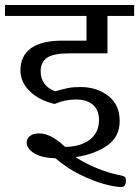

<svg xmlns="http://www.w3.org/2000/svg" viewBox="-33 -670 558 770"><path d="M130 -383Q130 -355 145.5 -334Q161 -313 189 -304Q220 -313 240 -317Q260 -321 290 -321Q355 -321 401 -285.5Q447 -250 447 -185Q447 -121 396.5 -86Q346 -51 270 -40Q311 -13 360.5 6.5Q410 26 450 33Q464 36 468 40Q472 44 472 53Q472 80 454 80Q427 80 382.5 67.5Q338 55 286.5 29.5Q235 4 190 -35Q132 -37 103 -56Q74 -75 74 -98Q74 -114 87 -124.5Q100 -135 125 -135Q171 -135 228 -81Q288 -81 326 -109Q364 -137 364 -188Q364 -229 339.5 -250Q315 -271 271 -271Q228 -271 186 -253Q123 -268 86 -304.5Q49 -341 49 -388Q49 -446 91 -476.5Q133 -507 217 -507H314V-606H-13V-650H505V-606H398V-456H245Q182 -456 156 -438.5Q130 -421 130 -383Z"/></svg>

Font: Kurale
Style: Regular
Weight: 400
Designer: Eduardo Rodriguez Tunni
Foundry: Eduardo Rodriguez Tunni
Version: Version 2.000